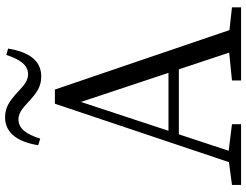

<svg xmlns="http://www.w3.org/2000/svg" viewBox="-127 -846 973 759"><g transform="rotate(-90 359.5 -466.5)"><path d="M522 -928C504 -875 483 -842 445 -842C412 -842 390 -871 363 -894C339 -914 315 -933 275 -933C212 -933 177 -880 165 -802L191 -794C208 -848 230 -880 267 -880C300 -880 322 -852 349 -829C372 -809 396 -790 437 -790C502 -790 534 -842 547 -921ZM222 -287 336 -633 451 -287ZM620 -46 385 -736H329L98 -48L8 -36V0H248V-36L143 -49L208 -246H465L531 -47L421 -36V0H710V-36Z"/></g></svg>

Font: Noto Serif CJK JP
Style: Regular
Weight: 400
Designer: Ryoko NISHIZUKA 西塚涼子 (kana & ideographs); Frank Grießhammer (Latin, Greek & Cyrillic); Wenlong ZHANG 张文龙 (bopomofo); San
Foundry: Adobe Systems Incorporated
Version: Version 1.000;PS 1;hotconv 16.6.53;makeotf.lib2.5.65590